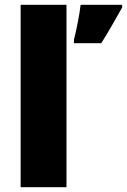

<svg xmlns="http://www.w3.org/2000/svg" viewBox="-20 -780 529 800"><path d="M257 0V-760H66V0ZM489 -749V-760H316C311 -717 298 -653 288 -614V-600H402C439 -659 461 -700 489 -749Z"/></svg>

Font: Noto Sans Gurmukhi Black
Style: Regular
Weight: 900
Designer: Jelle Bosma - Monotype Design Team
Foundry: Monotype Imaging Inc.
Version: Version 2.004